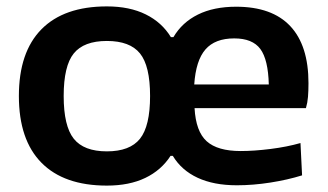

<svg xmlns="http://www.w3.org/2000/svg" viewBox="-20 -570 1024 600"><path d="M720 9Q648 9 597.5 -14.5Q547 -38 520 -83H513Q484 -38 434 -14Q384 10 314 10Q180 10 109.5 -61.5Q39 -133 39 -270Q39 -407 109.5 -478.5Q180 -550 314 -550Q385 -550 435.5 -525Q486 -500 514 -454H522Q549 -500 598.5 -524.5Q648 -549 718 -549Q830 -549 887 -488.5Q944 -428 944 -310Q944 -286 942.5 -267.5Q941 -249 936 -232H588Q592 -159 626 -128.5Q660 -98 732 -98Q774 -98 825.5 -104.5Q877 -111 919 -123L924 -22Q879 -8 825 0.5Q771 9 720 9ZM314 -97Q386 -97 417.5 -136.5Q449 -176 449 -270Q449 -364 417.5 -403Q386 -442 314 -442Q242 -442 210.5 -403Q179 -364 179 -270Q179 -176 210.5 -136.5Q242 -97 314 -97ZM820 -306Q818 -384 793.5 -417Q769 -450 712 -450Q652 -450 622 -415.5Q592 -381 587 -306Z"/></svg>

Font: Encode Sans Normal
Style: SemiBold
Weight: 600
Designer: Pablo Impallari, Andres Torresi
Foundry: Pablo Impallari, Andres Torresi
Version: Version 1.000; ttfautohint (v1.00) -l 8 -r 50 -G 200 -x 14 -